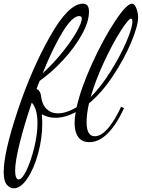

<svg xmlns="http://www.w3.org/2000/svg" viewBox="-88 -740 768 1040"><path d="M-68 192Q-68 87 7 -138.5Q82 -364 182.5 -542Q283 -720 360 -720Q379 -720 386.5 -708.5Q394 -697 394 -677Q394 -622 355 -552Q316 -482 254 -415Q192 -348 127 -302Q116 -277 110 -258Q119 -255 125 -246.5Q131 -238 133 -227Q139 -174 164 -150Q189 -126 225 -126Q271 -126 327 -159Q350 -262 410.5 -395Q471 -528 534.5 -624Q598 -720 627 -720Q641 -720 650.5 -695.5Q660 -671 660 -646Q660 -600 622.5 -510.5Q585 -421 524 -329Q463 -237 394 -180Q381 -122 381 -79Q381 -2 425 -2Q462 -2 500 -48.5Q538 -95 568 -162L584 -154Q498 30 396 30Q355 30 335.5 2Q316 -26 316 -73Q316 -100 322 -133Q266 -102 211 -102Q173 -102 139 -121Q141 -89 141 -74Q141 9 118.5 91.5Q96 174 60 227Q24 280 -13 280Q-34 280 -51 260.5Q-68 241 -68 192ZM355 -639Q355 -653 341 -653Q304 -653 251 -566.5Q198 -480 143 -343Q204 -399 252.5 -460Q301 -521 328 -569.5Q355 -618 355 -639ZM629 -623Q629 -639 622 -639Q608 -639 564.5 -570.5Q521 -502 475 -403Q429 -304 403 -214Q458 -269 510.5 -352.5Q563 -436 596 -512.5Q629 -589 629 -623ZM115 -72Q115 -151 84 -184Q44 -66 19 34Q-6 134 -6 184Q-6 207 -1 219.5Q4 232 13 232Q32 232 56 181.5Q80 131 97.5 59Q115 -13 115 -72Z"/></svg>

Font: Dancing Script
Style: Regular
Weight: 400
Designer: Pablo Impallari
Foundry: Pablo Impallari
Version: Version 2.000